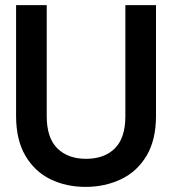

<svg xmlns="http://www.w3.org/2000/svg" viewBox="-20 -720 674 752"><path d="M315 12Q239 12 177.5 -18Q116 -48 79.5 -110Q43 -172 43 -266V-700H163V-265Q163 -180 204.5 -139Q246 -98 317 -98Q389 -98 430 -139Q471 -180 471 -265V-700H591V-266Q591 -172 554 -110Q517 -48 454 -18Q391 12 315 12Z"/></svg>

Font: Host Grotesk Light SemiBold
Style: Regular
Weight: 600
Version: Version 1.003